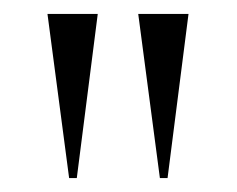

<svg xmlns="http://www.w3.org/2000/svg" viewBox="-20 -728 339 275"><path d="M79 -473 48 -708H120L90 -473ZM209 -473 178 -708H250L220 -473Z"/></svg>

Font: Kalnia
Style: Regular
Weight: 400
Designer: Frida Medrano
Foundry: Frida Medrano
Version: Version 1.105